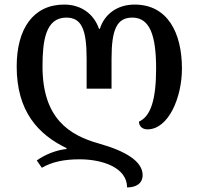

<svg xmlns="http://www.w3.org/2000/svg" viewBox="-20 -568 868 840"><path d="M536 252C575 252 604 235 604 198C604 138 530 93 413 60C284 24 166 -49 166 -277C166 -386 178 -491 270 -491C336 -491 359 -441 359 -311V-180H468V-311C468 -441 492 -491 559 -491C636 -491 663 -412 663 -268C663 -134 640 -59 588 -36C588 -16 603 -2 625 -2C717 -2 776 -141 776 -268C776 -425 713 -548 569 -548C491 -548 436 -504 417 -442H413C392 -504 338 -548 261 -548C126 -548 53 -443 53 -277C53 -82 146 20 271 80V84C227 88 175 109 141 134L163 166C208 140 261 129 328 129C430 129 536 166 536 252Z"/></svg>

Font: Noto Serif Georgian Medium
Style: Regular
Weight: 500
Designer: Monotype Design Team, Akaki Razmadze
Foundry: Google LLC
Version: Version 2.003